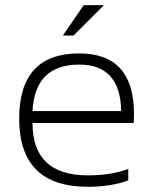

<svg xmlns="http://www.w3.org/2000/svg" viewBox="-20 -718 600 738"><path d="M284.7 -512.7Q495.1 -512.7 495.1 -279.8Q495.1 -263.2 494.1 -245.1H105Q105 -43.9 317.9 -43.9Q405.3 -43.9 473.1 -68.4V-24.4Q405.3 0 317.9 0Q53.7 0 53.7 -262.2Q53.7 -512.7 284.7 -512.7ZM105 -291H445.8Q442.9 -469.7 284.7 -469.7Q113.8 -469.7 105 -291ZM301.8 -698.2H379.4L262.7 -581.5H221.7Z"/></svg>

Font: Sansation Light
Style: Light
Weight: 300
Designer: Bernd Montag
Version: Version 1.301